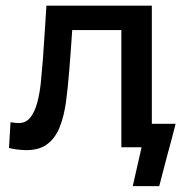

<svg xmlns="http://www.w3.org/2000/svg" viewBox="-20 -517 646 674"><path d="M73 10Q59 10 41.5 8Q24 6 11.5 2.5L17 -88Q25 -86.5 33 -85.8Q41 -85 45.5 -85Q71 -85 86.5 -104.5Q102 -124 110.8 -156.8Q119.5 -189.5 123.5 -228.8Q127.5 -268 130.5 -307.5Q133.5 -356 137 -404Q140 -452 143 -497H513V-82.5H596.5Q589 -54.5 582 -26.5Q574.5 1.5 567 29Q560 55.5 553 82.5L539 136.5H446L477 0H406V-411.5H233.5L228.5 -339.5Q225.5 -303 223 -268.5Q218.5 -211 211.8 -160.5Q205 -110 190 -71.8Q175 -33.5 147 -11.8Q119 10 73 10Z"/></svg>

Font: Heraclito Medium
Style: Regular
Weight: 500
Designer: Kostas Bartsokas (font) & Cristiano Sobral (main changes)
Foundry: Kostas Bartsokas (font) & Cristiano Sobral (main changes)
Version: Version 1.00;July 8, 2020;FontCreator 13.0.0.2655 64-bit